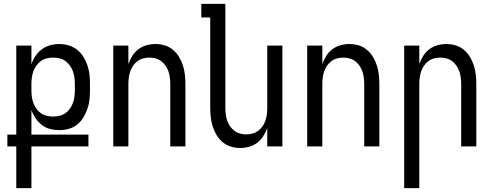

<svg xmlns="http://www.w3.org/2000/svg" viewBox="-20 -755 2540 990"><path d="M64 215V0H18V-61H64V-520H142V-424Q150 -447 163.5 -467Q177 -487 196 -501Q215 -515 238 -521.5Q261 -528 285 -528Q310 -528 334 -521Q358 -514 377.5 -498.5Q397 -483 410 -462Q423 -441 431 -417.5Q439 -394 441.5 -369.5Q444 -345 444 -320V-292Q444 -267 441.5 -242.5Q439 -218 431 -194.5Q423 -171 410 -149.5Q397 -128 377.5 -112.5Q358 -97 334 -90.5Q310 -84 285 -84Q261 -84 238 -90Q215 -96 196 -110.5Q177 -125 163.5 -145Q150 -165 142 -187V-61H436V0H142V215ZM254 -154Q271 -154 287.5 -158Q304 -162 317.5 -171.5Q331 -181 341 -195.5Q351 -210 356.5 -225.5Q362 -241 364 -258Q366 -275 366 -292V-320Q366 -337 364 -353.5Q362 -370 356.5 -386Q351 -402 341 -416Q331 -430 317.5 -440Q304 -450 287.5 -454Q271 -458 254 -458Q237 -458 220.5 -454Q204 -450 190.5 -440Q177 -430 167 -416Q157 -402 151.5 -386Q146 -370 144 -353.5Q142 -337 142 -320V-292Q142 -275 144 -258Q146 -241 151.5 -225.5Q157 -210 167 -195.5Q177 -181 190.5 -171.5Q204 -162 220.5 -158Q237 -154 254 -154Z M564 0V-520H642V-425Q650 -447 662.5 -467Q675 -487 693.5 -501Q712 -515 735 -521.5Q758 -528 781 -528Q806 -528 829.5 -521Q853 -514 872 -498Q891 -482 903.5 -461Q916 -440 923.5 -416.5Q931 -393 933.5 -368.5Q936 -344 936 -320V0H858V-320Q858 -337 856 -353.5Q854 -370 849 -385.5Q844 -401 834.5 -415Q825 -429 812 -439Q799 -449 783 -453.5Q767 -458 750 -458Q733 -458 717 -453.5Q701 -449 688 -439Q675 -429 665.5 -415Q656 -401 651 -385.5Q646 -370 644 -353.5Q642 -337 642 -320V0Z M1219 8Q1194 8 1170.5 1Q1147 -6 1128 -22Q1109 -38 1096.5 -59Q1084 -80 1076.5 -103.5Q1069 -127 1066.5 -151.5Q1064 -176 1064 -200V-665H1018V-735H1142V-200Q1142 -183 1144 -166.5Q1146 -150 1151 -134.5Q1156 -119 1165.5 -105Q1175 -91 1188 -81Q1201 -71 1217 -66.5Q1233 -62 1250 -62Q1267 -62 1283 -66.5Q1299 -71 1312 -81Q1325 -91 1334.5 -105Q1344 -119 1349 -134.5Q1354 -150 1356 -166.5Q1358 -183 1358 -200V-520H1436V0H1358V-95Q1350 -73 1337.5 -53Q1325 -33 1306.5 -19Q1288 -5 1265 1.5Q1242 8 1219 8Z M1564 0V-520H1642V-425Q1650 -447 1662.5 -467Q1675 -487 1693.5 -501Q1712 -515 1735 -521.5Q1758 -528 1781 -528Q1806 -528 1829.5 -521Q1853 -514 1872 -498Q1891 -482 1903.5 -461Q1916 -440 1923.5 -416.5Q1931 -393 1933.5 -368.5Q1936 -344 1936 -320V0H1858V-320Q1858 -337 1856 -353.5Q1854 -370 1849 -385.5Q1844 -401 1834.5 -415Q1825 -429 1812 -439Q1799 -449 1783 -453.5Q1767 -458 1750 -458Q1733 -458 1717 -453.5Q1701 -449 1688 -439Q1675 -429 1665.5 -415Q1656 -401 1651 -385.5Q1646 -370 1644 -353.5Q1642 -337 1642 -320V0Z M2064 215V-520H2142V-425Q2150 -447 2162.5 -467Q2175 -487 2193.5 -501Q2212 -515 2235 -521.5Q2258 -528 2281 -528Q2306 -528 2329.5 -521Q2353 -514 2372 -498Q2391 -482 2403.5 -461Q2416 -440 2423.5 -416.5Q2431 -393 2433.5 -368.5Q2436 -344 2436 -320V0H2358V-320Q2358 -337 2356 -353.5Q2354 -370 2349 -385.5Q2344 -401 2334.5 -415Q2325 -429 2312 -439Q2299 -449 2283 -453.5Q2267 -458 2250 -458Q2233 -458 2217 -453.5Q2201 -449 2188 -439Q2175 -429 2165.5 -415Q2156 -401 2151 -385.5Q2146 -370 2144 -353.5Q2142 -337 2142 -320V215Z"/></svg>

Font: Iosevka Fixed
Style: Regular
Weight: 400
Monospace: yes
Designer: Belleve Invis
Foundry: Belleve Invis
Version: Version 33.2.4